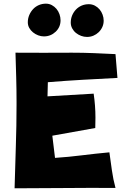

<svg xmlns="http://www.w3.org/2000/svg" viewBox="-20 -1020 681 1048"><path d="M621.1 -594.7Q525.4 -589.8 431.2 -584.5Q336.9 -579.1 241.2 -571.3L239.3 -494.1L491.2 -508.8Q496.1 -475.6 498.5 -443.4Q501 -411.1 501 -377.9Q501 -364.3 500.5 -349.6Q500 -335 500 -321.3L265.6 -279.3L280.3 -158.2Q354.5 -163.1 428.2 -172.4Q502 -181.6 577.1 -188.5Q584 -139.6 590.8 -90.3Q597.7 -41 610.4 5.9Q471.7 4.9 335 6.3Q198.2 7.8 59.6 7.8Q62.5 -106.4 66.4 -219.7Q70.3 -333 70.3 -448.2V-466.8Q70.3 -533.2 68.4 -599.1Q66.4 -665 64.5 -732.4Q141.6 -731.4 218.3 -731.9Q294.9 -732.4 373 -732.4Q432.6 -732.4 491.7 -730Q550.8 -727.5 610.4 -724.6ZM545.9 -907.2Q545.9 -888.7 538.6 -872.6Q531.2 -856.4 518.6 -844.2Q505.9 -832 489.7 -825.2Q473.6 -818.4 455.1 -818.4Q438.5 -818.4 422.9 -824.2Q407.2 -830.1 394.5 -840.3Q381.8 -850.6 374 -865.2Q366.2 -879.9 366.2 -896.5Q366.2 -917 373.5 -935.1Q380.9 -953.1 394 -967.3Q407.2 -981.4 425.3 -989.3Q443.4 -997.1 464.8 -997.1Q482.4 -997.1 497.6 -989.3Q512.7 -981.4 523.4 -968.8Q534.2 -956.1 540 -939.9Q545.9 -923.8 545.9 -907.2ZM310.5 -909.2Q310.5 -872.1 283.7 -846.7Q256.8 -821.3 219.7 -821.3Q204.1 -821.3 188.5 -827.1Q172.9 -833 160.2 -843.3Q147.5 -853.5 139.6 -867.7Q131.8 -881.8 131.8 -898.4Q131.8 -918.9 139.6 -937.5Q147.5 -956.1 160.6 -970.2Q173.8 -984.4 191.9 -992.2Q210 -1000 230.5 -1000Q248 -1000 262.7 -992.2Q277.3 -984.4 288.1 -971.7Q298.8 -959 304.7 -942.4Q310.5 -925.8 310.5 -909.2Z"/></svg>

Font: Slackey
Style: Regular
Weight: 400
Designer: Squid
Foundry: Font Diner, Inc DBA Sideshow
Version: Version 1.000